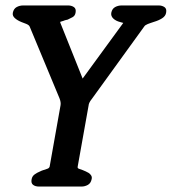

<svg xmlns="http://www.w3.org/2000/svg" viewBox="-20 -684 630 704"><path d="M432 -600 421 -603Q405 -607 395.5 -616Q386 -625 388 -637Q391 -652 402 -658Q413 -664 426 -664H562Q574 -664 583 -658Q592 -652 589 -637Q587 -625 574.5 -617Q562 -609 545 -604Q539 -602 533 -600Q527 -598 522 -596Q512 -592 509 -587L318 -323Q310 -313 307.5 -307Q305 -301 305 -298L265 -74Q263 -67 270 -65Q277 -63 284 -60Q289 -58 294.5 -55.5Q300 -53 305 -50Q310 -47 314 -41Q318 -35 316 -27Q313 -12 302 -6Q291 0 279 0H123Q109 0 101 -6.5Q93 -13 96 -27Q98 -38 107 -44.5Q116 -51 126 -55Q134 -59 138 -60Q146 -63 153 -65Q160 -67 162 -73L202 -298Q204 -309 198 -324L89 -586Q87 -592 76 -596.5Q65 -601 59 -603Q44 -609 34.5 -617.5Q25 -626 27 -637Q30 -652 41 -658Q52 -664 65 -664H230Q242 -664 251 -658Q260 -652 257 -637Q255 -626 246 -621Q237 -616 228 -612Q225 -611 221.5 -610.5Q218 -610 214 -608L201 -604V-601L283 -396Z"/></svg>

Font: Jura
Style: Bold Italic
Weight: 700
Designer: Ed Merritt
Foundry: Ten by Twenty
Version: Version 1.007